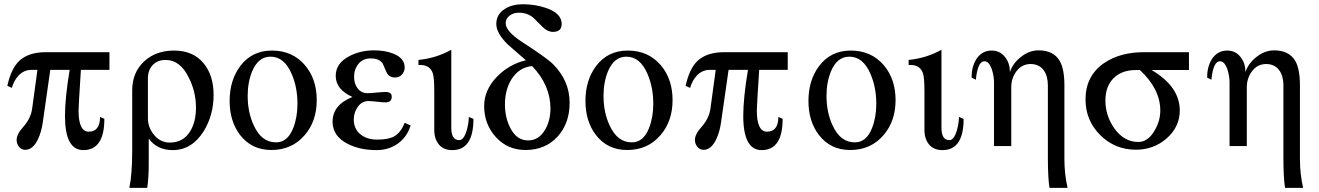

<svg xmlns="http://www.w3.org/2000/svg" viewBox="-20 -699 6315 919"><path d="M503.9 -364.7H367.2Q356 -190.9 356 -169.9Q356 -68.8 404.8 -68.8Q458.5 -68.8 459 -139.2L479.5 -130.4Q479.5 19.5 378.9 19.5Q291 19.5 291 -144Q291 -230.5 313.5 -364.7H220.7L185.1 -115.7Q178.7 -68.8 162.1 -33.2Q137.7 18.1 101.1 18.1Q83 18.1 71.3 3.9Q59.6 -10.3 59.6 -29.3Q59.6 -57.1 92.8 -93.3Q128.4 -133.8 134.3 -182.1L159.2 -364.7H131.3Q95.7 -364.7 69.8 -338.4Q46.9 -314.5 36.6 -278.3L15.1 -288.1Q33.2 -371.1 72.8 -408.2Q117.2 -449.2 199.2 -449.2H503.9Z M1002.4 -244.6Q1002.4 -147.9 954.6 -70.3Q897.5 19.5 807.1 19.5Q731.9 19.5 691.9 -35.6V86.4Q691.9 152.8 684.6 200.2H599.1Q612.8 134.8 612.8 22.9V-266.6Q612.8 -352.1 670.4 -405.8Q726.6 -457 813 -457Q904.8 -457 955.1 -395.5Q1002.4 -337.9 1002.4 -244.6ZM918 -183.6Q918 -260.3 883.3 -328.1Q842.3 -412.1 772.5 -412.1Q733.9 -412.1 710.9 -387.7Q688 -363.3 688 -324.2V-132.3Q688 -87.9 718.3 -52.2Q748.5 -16.6 793 -16.6Q856.9 -16.6 890.1 -70.3Q918 -115.7 918 -183.6Z M1438.5 -52.2Q1377.4 19 1278.8 19Q1184.6 19 1128.9 -53.2Q1079.1 -118.7 1079.1 -215.8Q1079.1 -314.5 1129.9 -382.8Q1186 -457 1281.7 -457Q1379.9 -457 1439.9 -386.7Q1496.1 -320.3 1496.1 -219.7Q1496.1 -119.1 1438.5 -52.2ZM1403.8 -202.6Q1403.8 -280.3 1376.5 -344.2Q1340.8 -428.2 1274.4 -427.7Q1216.8 -427.7 1187.5 -358.9Q1165.5 -306.6 1165.5 -240.2Q1165.5 -161.1 1194.8 -98.6Q1231.9 -17.1 1301.8 -17.6Q1356.9 -17.6 1383.8 -86.9Q1403.8 -137.7 1403.8 -202.6Z M1945.3 -98.6Q1928.7 -43.5 1884.8 -12Q1840.8 19.5 1782.2 19.5Q1704.6 19.5 1646.5 -9.3Q1572.3 -45.9 1571.8 -116.2Q1571.8 -196.8 1667 -234.9Q1586.9 -270.5 1586.9 -335.9Q1586.9 -396 1651.9 -430.2Q1705.1 -458 1770.5 -458Q1822.8 -458 1862.3 -442.4Q1917 -420.9 1917 -376Q1917 -356.9 1904.3 -342.5Q1891.6 -328.1 1871.6 -328.1Q1842.3 -328.1 1830.6 -352.1Q1821.3 -373.5 1811.5 -395.5Q1794.9 -419.4 1753.9 -419.4Q1717.3 -419.4 1696 -393.6Q1674.8 -367.7 1674.8 -330.6Q1674.8 -299.8 1690.4 -277.8Q1708 -253.4 1738.3 -252.9Q1753.4 -252.9 1782.2 -255.9Q1811 -258.8 1825.2 -258.8Q1855.5 -258.8 1855 -235.8Q1855 -209 1824.2 -209Q1811.5 -209 1784.7 -212.2Q1757.8 -215.3 1744.1 -215.3Q1712.4 -215.3 1692.9 -188Q1673.3 -160.6 1673.3 -127.4Q1673.3 -80.6 1707 -54.7Q1737.8 -30.8 1785.6 -30.8Q1840.3 -30.8 1867.7 -46.9Q1898.4 -64.5 1917 -111.3Z M2246.1 -129.9Q2246.1 19.5 2145 19.5Q2103 19.5 2080.8 -7.3Q2058.6 -34.2 2058.6 -76.7V-265.1Q2058.6 -329.1 2050.8 -350.6Q2035.2 -391.6 1982.9 -387.7V-412.1Q2069.3 -420.9 2140.1 -460.9V-86.9Q2140.1 -28.3 2178.2 -28.3Q2200.2 -28.3 2213.9 -75.2Q2223.1 -107.4 2224.1 -139.2Z M2706.5 -207Q2706.5 -109.9 2650.4 -46.9Q2591.8 18.6 2496.1 19Q2409.7 19 2353.5 -42.7Q2297.4 -104.5 2297.4 -191.4Q2297.4 -269 2359.9 -333Q2417.5 -391.6 2497.1 -410.6Q2452.6 -449.2 2409.2 -487.3Q2355.5 -541 2355.5 -584Q2355.5 -630.9 2397 -656.7Q2432.6 -678.7 2481.9 -678.7Q2542 -678.7 2594.7 -660.6Q2668.5 -634.8 2668.5 -584.5Q2668.5 -546.4 2626.5 -546.4Q2601.1 -546.4 2577.9 -569.3Q2554.7 -592.3 2532.2 -614.7Q2502 -638.7 2463.9 -638.2Q2438.5 -638.2 2420.9 -625.5Q2400.4 -611.3 2400.4 -587.9Q2400.4 -549.3 2479.5 -497.6Q2595.2 -423.3 2627.4 -391.6Q2706.5 -312 2706.5 -207ZM2614.7 -179.7Q2614.7 -291 2526.9 -382.8Q2462.9 -376.5 2427.2 -317.9Q2397 -268.1 2397 -199.2Q2397 -136.7 2421.9 -87.9Q2452.1 -26.9 2507.8 -26.9Q2560.1 -26.9 2590.3 -80.1Q2614.7 -123.5 2614.7 -179.7Z M3141.6 -52.2Q3080.6 19 2981.9 19Q2887.7 19 2832 -53.2Q2782.2 -118.7 2782.2 -215.8Q2782.2 -314.5 2833 -382.8Q2889.2 -457 2984.9 -457Q3083 -457 3143.1 -386.7Q3199.2 -320.3 3199.2 -219.7Q3199.2 -119.1 3141.6 -52.2ZM3106.9 -202.6Q3106.9 -280.3 3079.6 -344.2Q3043.9 -428.2 2977.5 -427.7Q2919.9 -427.7 2890.6 -358.9Q2868.7 -306.6 2868.7 -240.2Q2868.7 -161.1 2897.9 -98.6Q2935.1 -17.1 3004.9 -17.6Q3060.1 -17.6 3086.9 -86.9Q3106.9 -137.7 3106.9 -202.6Z M3750.5 -364.7H3613.8Q3602.5 -190.9 3602.5 -169.9Q3602.5 -68.8 3651.4 -68.8Q3705.1 -68.8 3705.6 -139.2L3726.1 -130.4Q3726.1 19.5 3625.5 19.5Q3537.6 19.5 3537.6 -144Q3537.6 -230.5 3560.1 -364.7H3467.3L3431.6 -115.7Q3425.3 -68.8 3408.7 -33.2Q3384.3 18.1 3347.7 18.1Q3329.6 18.1 3317.9 3.9Q3306.2 -10.3 3306.2 -29.3Q3306.2 -57.1 3339.4 -93.3Q3375 -133.8 3380.9 -182.1L3405.8 -364.7H3377.9Q3342.3 -364.7 3316.4 -338.4Q3293.5 -314.5 3283.2 -278.3L3261.7 -288.1Q3279.8 -371.1 3319.3 -408.2Q3363.8 -449.2 3445.8 -449.2H3750.5Z M4209 -52.2Q4147.9 19 4049.3 19Q3955.1 19 3899.4 -53.2Q3849.6 -118.7 3849.6 -215.8Q3849.6 -314.5 3900.4 -382.8Q3956.5 -457 4052.2 -457Q4150.4 -457 4210.4 -386.7Q4266.6 -320.3 4266.6 -219.7Q4266.6 -119.1 4209 -52.2ZM4174.3 -202.6Q4174.3 -280.3 4147 -344.2Q4111.3 -428.2 4044.9 -427.7Q3987.3 -427.7 3958 -358.9Q3936 -306.6 3936 -240.2Q3936 -161.1 3965.3 -98.6Q4002.4 -17.1 4072.3 -17.6Q4127.4 -17.6 4154.3 -86.9Q4174.3 -137.7 4174.3 -202.6Z M4592.3 -129.9Q4592.3 19.5 4491.2 19.5Q4449.2 19.5 4427 -7.3Q4404.8 -34.2 4404.8 -76.7V-265.1Q4404.8 -329.1 4397 -350.6Q4381.3 -391.6 4329.1 -387.7V-412.1Q4415.5 -420.9 4486.3 -460.9V-86.9Q4486.3 -28.3 4524.4 -28.3Q4546.4 -28.3 4560.1 -75.2Q4569.3 -107.4 4570.3 -139.2Z M5089.8 200.2H5003.4Q4995.6 152.8 4995.6 54.7V-290.5Q4995.6 -334 4976.6 -361.3Q4955.1 -392.1 4913.6 -392.6Q4871.6 -392.6 4845.9 -358.9Q4820.3 -325.2 4820.3 -281.7V0H4737.8V-303.7Q4737.8 -333 4728.5 -363.8Q4714.8 -405.8 4691.9 -405.8Q4659.7 -405.8 4650.9 -317.4L4630.4 -327.6Q4630.4 -378.4 4652.3 -414.6Q4679.2 -457 4726.6 -457Q4767.1 -457 4791.5 -424.8Q4813.5 -396.5 4814 -354.5Q4828.1 -397 4868.2 -427.7Q4907.2 -458 4951.2 -458Q5022.9 -458 5052.7 -406.7Q5074.7 -368.2 5074.7 -290.5V61.5Q5074.7 133.8 5089.8 200.2Z M5670.9 -363.8H5492.2Q5626.5 -284.7 5627 -170.9Q5627 -90.3 5562 -34.7Q5500.5 17.6 5417 17.6Q5316.4 17.6 5246.1 -52.5Q5175.8 -122.6 5175.8 -223.1Q5175.8 -335.4 5263.7 -396.5Q5341.3 -449.7 5457.5 -449.2H5670.9ZM5533.7 -169.9Q5533.7 -272.9 5436 -363.8H5417Q5349.1 -363.8 5310.1 -324.7Q5271 -286.1 5271 -217.8Q5271 -146 5313 -85.4Q5359.9 -19.5 5428.2 -19.5Q5475.1 -19.5 5506.3 -74.2Q5533.7 -120.1 5533.7 -169.9Z M6217.3 200.2H6130.9Q6123 152.8 6123 54.7V-290.5Q6123 -334 6104 -361.3Q6082.5 -392.1 6041 -392.6Q5999 -392.6 5973.4 -358.9Q5947.8 -325.2 5947.8 -281.7V0H5865.2V-303.7Q5865.2 -333 5856 -363.8Q5842.3 -405.8 5819.3 -405.8Q5787.1 -405.8 5778.3 -317.4L5757.8 -327.6Q5757.8 -378.4 5779.8 -414.6Q5806.6 -457 5854 -457Q5894.5 -457 5918.9 -424.8Q5940.9 -396.5 5941.4 -354.5Q5955.6 -397 5995.6 -427.7Q6034.7 -458 6078.6 -458Q6150.4 -458 6180.2 -406.7Q6202.1 -368.2 6202.1 -290.5V61.5Q6202.1 133.8 6217.3 200.2Z"/></svg>

Font: Accordance
Style: Regular
Weight: 400
Version: Version 1.1 (build May 11, 2018) Miklal Software Solutions, 